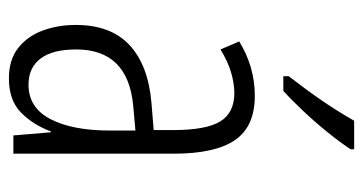

<svg xmlns="http://www.w3.org/2000/svg" viewBox="-212 -593 815 431"><g transform="rotate(90 195.5 -377.5)"><path d="M195 -542Q264 -542 294.5 -497.5Q325 -453 325 -360V0H284L277 -84H275Q260 -44 232.5 -17Q205 10 156 10Q114 10 87.5 -11Q61 -32 48.5 -66Q36 -100 36 -140Q36 -219 81.5 -261Q127 -303 211 -310L272 -315V-358Q272 -433 252.5 -464.5Q233 -496 189 -496Q168 -496 143.5 -489Q119 -482 91 -465L73 -507Q130 -542 195 -542ZM217 -269Q91 -257 91 -141Q91 -88 111.5 -61Q132 -34 170 -34Q222 -34 247.5 -83.5Q273 -133 273 -216V-274ZM315 -757Q300 -734 277 -705.5Q254 -677 229 -650.5Q204 -624 184 -606H151V-618Q182 -658 206 -693Q230 -728 251 -765H315Z"/></g></svg>

Font: Noto Sans Malayalam ExtraCondensed Light
Style: Regular
Weight: 300
Width: 2
Designer: Jelle Bosma - Monotype Design Team
Foundry: Monotype Imaging Inc.
Version: Version 2.104; ttfautohint (v1.8.4.7-5d5b)